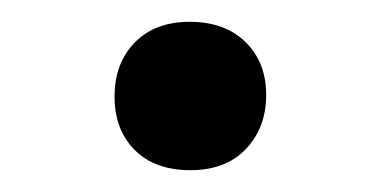

<svg xmlns="http://www.w3.org/2000/svg" viewBox="-20 -395 349 176"><path d="M154.5 -239Q122 -239 103.5 -257.5Q85 -276 85 -306.5Q85 -337 103.5 -356Q122 -375 154 -375Q186 -375 205 -356.5Q224 -338 224 -308Q224 -278 205.5 -258.5Q187 -239 154.5 -239Z"/></svg>

Font: Bree Serif
Style: Regular
Weight: 400
Designer: Veronika Burian, Jos Scaglione
Foundry: TypeTogether
Version: Version 1.001